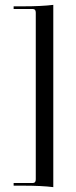

<svg xmlns="http://www.w3.org/2000/svg" viewBox="-20 -656 311 789"><path d="M199 113Q151 107 75 107H36V96H115Q127 96 127 81V-604Q127 -619 115 -619H36V-630H75Q151 -630 199 -636Z"/></svg>

Font: Arapey Regular-Display
Style: Regular
Weight: 400
Designer: Eduardo Rodriguez Tunni
Foundry: Eduardo Rodriguez Tunni
Version: Version 4.000